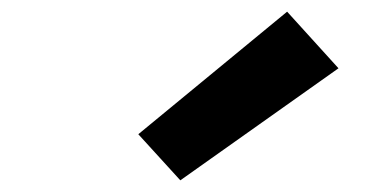

<svg xmlns="http://www.w3.org/2000/svg" viewBox="-20 -849 640 329"><path d="M289 -540 217 -619 472 -829 560 -732Z"/></svg>

Font: Iosevka Slab XBdEx
Style: Italic
Weight: 800
Width: 7
Italic angle: -9°
Monospace: yes
Designer: Belleve Invis
Foundry: Belleve Invis
Version: Version 11.1.1; ttfautohint (v1.8.3)